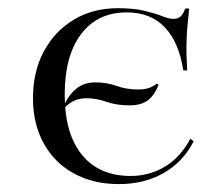

<svg xmlns="http://www.w3.org/2000/svg" viewBox="-20 -447 545 478"><path d="M275.8 11.3Q212.1 11.3 163.7 -15.3Q115.3 -41.9 88.7 -90.3Q62.1 -138.7 62.1 -202.4Q62.1 -268.5 89.1 -319Q116.1 -369.4 163.7 -398Q211.3 -426.6 273.4 -426.6Q312.9 -426.6 339.5 -420.2Q366.1 -413.7 383.5 -406.9Q400.8 -400 411.3 -400Q421.8 -400 428.6 -405.2Q435.5 -410.5 441.1 -425.8H450.8Q450 -412.9 447.6 -392.3Q445.2 -371.8 444.4 -342.3Q443.5 -312.9 446 -271.8H436.3Q425.8 -341.1 390.7 -378.6Q355.6 -416.1 295.2 -416.1Q222.6 -416.1 181.9 -362.1Q141.1 -308.1 141.1 -211.3Q141.1 -114.5 183.9 -61.7Q226.6 -8.9 305.6 -8.9Q350.8 -8.9 389.5 -31.5Q428.2 -54 454 -101.6L462.1 -95.2Q436.3 -44.4 387.9 -16.5Q339.5 11.3 275.8 11.3ZM139.5 -177.4 137.9 -182.3Q152.4 -212.9 171.4 -227.4Q190.3 -241.9 216.9 -241.9Q246 -241.9 270.2 -233.1Q294.4 -224.2 324.2 -224.2Q337.9 -224.2 348.8 -227.4Q359.7 -230.6 370.2 -238.7L375 -235.5Q362.9 -207.3 346.4 -196Q329.8 -184.7 303.2 -184.7Q270.2 -184.7 245.2 -193.5Q220.2 -202.4 196 -202.4Q178.2 -202.4 164.9 -196.4Q151.6 -190.3 139.5 -177.4Z"/></svg>

Font: Playfair 144pt SemiExpanded Light
Style: Regular
Weight: 300
Width: 6
Designer: Claus Eggers Sørensen
Foundry: Claus Eggers Sørensen
Version: Version 2.203